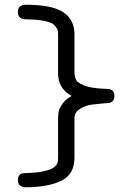

<svg xmlns="http://www.w3.org/2000/svg" viewBox="-20 -714 565 817"><path d="M56.2 51.8Q56.2 30.8 73.2 23.9Q75.2 22.9 112.5 21.5Q149.9 20 183.8 10Q217.8 0 225.1 -22.9Q227.1 -29.8 227.1 -45.9V-202.1Q227.1 -222.2 229 -236.1Q231 -250 244.4 -270.5Q257.8 -291 284.2 -305.2V-306.2Q227.1 -336.9 227.1 -402.8V-564.9Q227.1 -579.1 225.1 -586.7Q223.1 -594.2 212.2 -606.2Q201.2 -618.2 171.1 -624.5Q141.1 -630.9 91.8 -631.8Q55.7 -631.8 56.2 -663.1Q56.2 -692.9 88.9 -693.8H101.1Q208 -691.9 252.4 -659.9Q296.9 -627.9 296.9 -567.9V-409.2Q296.9 -399.4 297.4 -395.8Q297.9 -392.1 301 -381.1Q304.2 -370.1 312 -364.5Q319.8 -358.9 334 -352.1Q348.1 -345.2 373 -341.1Q397.9 -336.9 431.2 -335.9H432.1Q467.3 -335.9 466.8 -306.2Q466.8 -281.2 444.8 -275.9Q443.8 -275.9 419.4 -273.9Q395 -272 371.6 -269Q348.1 -266.1 325 -253.7Q301.8 -241.2 297.9 -222.2Q296.9 -215.3 296.9 -202.1V-43Q296.9 26.9 242.4 54.4Q188 82 90.8 83Q56.2 82.5 56.2 51.8Z"/></svg>

Font: CMU Typewriter Text Variable Width
Style: Medium
Weight: 500
Version: Version 0.7.0